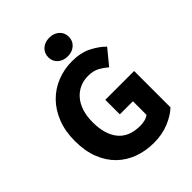

<svg xmlns="http://www.w3.org/2000/svg" viewBox="-241 -982 1121 1121"><g transform="rotate(-45 319.0 -421.5)"><path d="M365 12Q298 12 239.5 -9.5Q181 -31 138 -73Q95 -115 70.5 -177.5Q46 -240 46 -322Q46 -403 71 -466.5Q96 -530 139.5 -574Q183 -618 241 -641Q299 -664 364 -664Q435 -664 486 -638Q537 -612 569 -579L492 -485Q467 -507 439 -522Q411 -537 369 -537Q331 -537 299.5 -522.5Q268 -508 245 -481Q222 -454 209.5 -415Q197 -376 197 -327Q197 -226 242.5 -170.5Q288 -115 380 -115Q400 -115 419 -120Q438 -125 450 -135V-247H342V-367H580V-67Q546 -34 490 -11Q434 12 365 12ZM367 -701Q330 -701 306 -722.5Q282 -744 282 -778Q282 -812 306 -833.5Q330 -855 367 -855Q404 -855 428 -833.5Q452 -812 452 -778Q452 -744 428 -722.5Q404 -701 367 -701Z"/></g></svg>

Font: Font
Style: ¶
Weight: 700
Designer: Paul D. Hunt
Foundry: Adobe Systems Incorporated
Version: Version 3.000